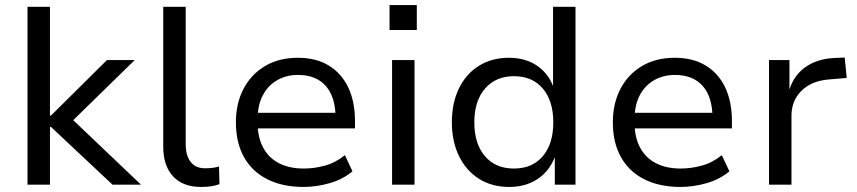

<svg xmlns="http://www.w3.org/2000/svg" viewBox="-20 -732 3397 761"><path d="M89 0V-705H178V-274H182L404 -494H514L249 -235L251 -274L539 0H426L182 -229H178V0Z M777 9Q705 9 666 -33Q627 -75 627 -151V-705H716V-160Q716 -130 725 -108.5Q734 -87 751 -76Q768 -65 792 -65Q807 -65 820.5 -66.5Q834 -68 848 -72L850 -2Q833 4 815.5 6.5Q798 9 777 9Z M1183 9Q1100 9 1039.5 -21.5Q979 -52 947 -109.5Q915 -167 915 -247Q915 -322 945 -379.5Q975 -437 1030 -470Q1085 -503 1161 -503Q1233 -503 1283.5 -472Q1334 -441 1360.5 -385Q1387 -329 1387 -252V-223H982V-285H1329L1310 -265Q1310 -347 1271.5 -391Q1233 -435 1161 -435Q1114 -435 1077.5 -413.5Q1041 -392 1021 -353Q1001 -314 1001 -258V-248Q1001 -188 1023 -147Q1045 -106 1086 -85Q1127 -64 1184 -64Q1225 -64 1267.5 -75.5Q1310 -87 1347 -117L1377 -53Q1339 -21 1286.5 -6Q1234 9 1183 9Z M1524 -613V-712H1632V-613ZM1534 0V-494H1623V0Z M1998 9Q1930 9 1879 -23Q1828 -55 1799.5 -113Q1771 -171 1771 -247Q1771 -324 1799 -381.5Q1827 -439 1878 -471Q1929 -503 1997 -503Q2061 -503 2106.5 -473Q2152 -443 2172 -391V-705H2261V0H2179V-109Q2157 -53 2110 -22Q2063 9 1998 9ZM2017 -64Q2090 -64 2131.5 -113Q2173 -162 2173 -247Q2173 -332 2131.5 -381Q2090 -430 2017 -430Q1945 -430 1902.5 -381Q1860 -332 1860 -247Q1860 -162 1902 -113Q1944 -64 2017 -64Z M2677 9Q2594 9 2533.5 -21.5Q2473 -52 2441 -109.5Q2409 -167 2409 -247Q2409 -322 2439 -379.5Q2469 -437 2524 -470Q2579 -503 2655 -503Q2727 -503 2777.5 -472Q2828 -441 2854.5 -385Q2881 -329 2881 -252V-223H2476V-285H2823L2804 -265Q2804 -347 2765.5 -391Q2727 -435 2655 -435Q2608 -435 2571.5 -413.5Q2535 -392 2515 -353Q2495 -314 2495 -258V-248Q2495 -188 2517 -147Q2539 -106 2580 -85Q2621 -64 2678 -64Q2719 -64 2761.5 -75.5Q2804 -87 2841 -117L2871 -53Q2833 -21 2780.5 -6Q2728 9 2677 9Z M3028 0V-494H3109V-380H3110Q3128 -435 3173 -466.5Q3218 -498 3283 -502L3328 -504L3336 -423L3264 -417Q3195 -411 3156 -371.5Q3117 -332 3117 -273V0Z"/></svg>

Font: Nunito Sans 8pt
Style: Regular
Weight: 400
Version: Version 3.101;gftools[0.9.27]